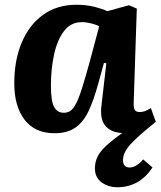

<svg xmlns="http://www.w3.org/2000/svg" viewBox="-20 -546 675 807"><path d="M209 14Q127 14 83.5 -42.5Q40 -99 40 -196Q40 -293 71.5 -367.5Q103 -442 161.5 -484Q220 -526 301 -526Q342 -526 376 -517.5Q410 -509 431 -499L522 -524L555 -510L542 -118Q541 -96 545.5 -85.5Q550 -75 568 -75Q589 -75 614 -92L635 -34Q561 25 529 60Q497 95 497 127Q497 158 525 158Q552 158 582 124L621 158Q592 201 555 221Q518 241 474 241Q435 241 407 220.5Q379 200 379 162Q379 137 388.5 115.5Q398 94 423 70Q448 46 494 13Q447 11 423.5 -16.5Q400 -44 406 -99L427 -280L417 -282L392 -191Q374 -126 353 -80.5Q332 -35 298 -10.5Q264 14 209 14ZM248 -72Q263 -72 275 -79.5Q287 -87 299 -109.5Q311 -132 324.5 -174.5Q338 -217 357 -286L397 -436Q385 -442 364 -447.5Q343 -453 324 -453Q278 -453 249.5 -416Q221 -379 207.5 -318Q194 -257 194 -185Q194 -121 207.5 -96.5Q221 -72 248 -72Z"/></svg>

Font: Literata 12pt
Style: Bold Italic
Weight: 700
Italic angle: -2°
Designer: Latin by Veronika Burian and Jose Scaglione. Greek by Irene Vlachou. Cyrillic by Vera Evstafieva
Foundry: TypeTogether
Version: Version 3.002